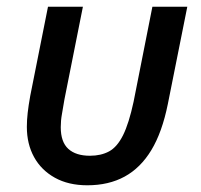

<svg xmlns="http://www.w3.org/2000/svg" viewBox="-20 -540 598 572"><path d="M227 -520 172 -244Q168 -219 164.5 -200Q161 -181 161 -161Q161 -117 183.5 -96.5Q206 -76 248 -76Q281 -76 305 -89Q329 -102 346.5 -137Q364 -172 378 -237L434 -520H538L480 -230Q463 -146 431 -93Q399 -40 351.5 -14Q304 12 240 12Q184 12 143.5 -10.5Q103 -33 81.5 -72Q60 -111 60 -162Q60 -182 62.5 -204Q65 -226 70 -254L123 -520Z"/></svg>

Font: IBM Plex Sans Medium
Style: Italic
Weight: 500
Italic angle: -11.31°
Designer: Mike Abbink, Paul van der Laan, Pieter van Rosmalen
Foundry: Bold Monday
Version: Version 3.201